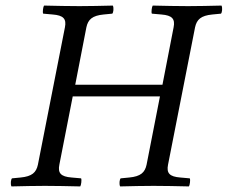

<svg xmlns="http://www.w3.org/2000/svg" viewBox="-20 -667 817 689"><path d="M603 -569 563 -363H250L290 -569C296 -597 311 -611 352 -615L383 -618C387 -622 389 -638 385 -647C340 -646 304 -645 265 -645C227 -645 182 -646 138 -647C135 -643 132 -623 135 -618L169 -615C208 -612 219 -599 213 -569L116 -76C110 -48 95 -34 54 -30L23 -27C19 -23 17 -7 21 2C66 1 102 0 141 0C179 0 224 1 268 2C271 -2 274 -22 271 -27L237 -30C198 -33 187 -46 193 -76L241 -321H554L506 -76C500 -48 485 -34 444 -30L413 -27C409 -23 407 -7 411 2C456 1 492 0 531 0C569 0 614 1 658 2C661 -2 664 -22 661 -27L627 -30C588 -33 577 -46 583 -76L680 -569C686 -597 701 -611 742 -615L773 -618C777 -622 779 -638 775 -647C730 -646 694 -645 655 -645C617 -645 572 -646 528 -647C525 -643 522 -623 525 -618L559 -615C598 -612 609 -599 603 -569Z"/></svg>

Font: Libertinus Serif
Style: Italic
Weight: 400
Italic angle: -12°
Designer: Philipp H. Poll, Khaled Hosny
Foundry: Caleb Maclennan
Version: Version 7.050;RELEASE